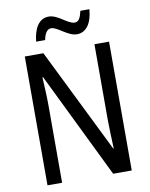

<svg xmlns="http://www.w3.org/2000/svg" viewBox="-97 -978 820 1048"><g transform="rotate(-10 313.0 -453.5)"><path d="M155 -783H205C212 -820 226 -841 248 -841C283 -841 332 -784 382 -784C433 -784 466 -829 472 -907H422C414 -871 404 -849 381 -849C342 -849 298 -906 246 -906C188 -906 162 -850 155 -783ZM547 0V-714H466V-294C466 -247 469 -187 471 -136H468L183 -714H80V0H161V-426C161 -477 158 -533 155 -585H159L444 0Z"/></g></svg>

Font: Noto Sans Lao Looped Condensed
Style: Regular
Weight: 400
Width: 3
Designer: Mark Frömberg, Ben Mitchell
Foundry: The Fontpad Ltd
Version: Version 1.003